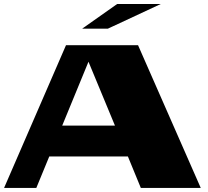

<svg xmlns="http://www.w3.org/2000/svg" viewBox="-22 -922 1019 942"><path d="M552.7 -902.3H766.6L506.8 -781.2H380.9ZM156.2 0H-2L301.8 -700.2H655.3L962.9 0H668.9L605.5 -154.3H219.7ZM283.2 -305.7H542L412.1 -619.1Z"/></svg>

Font: Polsku
Style: Regular
Weight: 400
Designer: Sebastien Sanfilippo
Version: Version 1.1